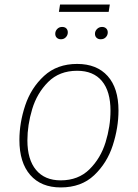

<svg xmlns="http://www.w3.org/2000/svg" viewBox="-20 -811 603 841"><path d="M65 -198Q65 -273 90.5 -349.5Q116 -426 173 -478.5Q230 -531 318 -531Q404 -531 451.5 -478Q499 -425 499 -327Q499 -252 474 -174.5Q449 -97 392.5 -43.5Q336 10 246 10Q160 10 112.5 -44.5Q65 -99 65 -198ZM464 -326Q464 -411 426.5 -456Q389 -501 318 -501Q240 -501 191 -452Q142 -403 121 -333Q100 -263 100 -196Q100 -112 138 -66.5Q176 -21 246 -21Q323 -21 372 -69.5Q421 -118 442.5 -188Q464 -258 464 -326ZM222 -663Q222 -675 230.5 -684Q239 -693 252 -693Q264 -693 270.5 -686.5Q277 -680 277 -669Q277 -657 268.5 -648Q260 -639 247 -639Q236 -639 229 -645.5Q222 -652 222 -663ZM396 -663Q396 -675 405 -684Q414 -693 427 -693Q438 -693 445 -686.5Q452 -680 452 -669Q452 -657 443.5 -648Q435 -639 421 -639Q410 -639 403 -645.5Q396 -652 396 -663ZM238 -759 243 -791H461L456 -759Z"/></svg>

Font: FiraGO UltraLight
Style: Italic
Weight: 200
Italic angle: -8°
Designer: bBox Type GmbH
Foundry: bBox Type GmbH
Version: Version 1.001